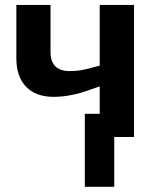

<svg xmlns="http://www.w3.org/2000/svg" viewBox="-20 -548 621 768"><path d="M437 0V199.2H319.3V-92.8H378.9V-202.6L336.9 -188Q261.7 -160.6 194.8 -160.6Q123.5 -160.6 84.5 -200.9Q45.4 -241.2 45.4 -314.5V-528.3H182.1V-339.8Q182.1 -263.7 259.3 -263.7Q281.7 -263.7 302.5 -266.8Q323.2 -270 378.9 -285.6V-528.3H516.1V0Z"/></svg>

Font: Arial
Style: Bold
Weight: 700
Designer: Steve Matteson
Foundry: Ascender Corporation
Version: Version 2.00.3